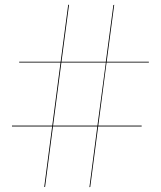

<svg xmlns="http://www.w3.org/2000/svg" viewBox="-20 -775 670 801"><path d="M30 -251H198L232.5 -514H60V-517.5H233L264.5 -755H268L236.5 -517.5H421.5L453 -754L456.5 -755L425 -517.5H601V-514H424.5L390 -251H571V-247.5H389.5L356.5 5L353 6L386 -247.5H201L168 5H164.5L197.5 -247.5H30ZM201.5 -251H386.5L421.5 -514H236Z"/></svg>

Font: Bodoni* 48
Style: Bold
Weight: 700
Version: Version 2.2